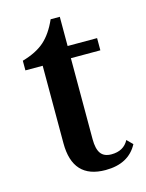

<svg xmlns="http://www.w3.org/2000/svg" viewBox="-97 -660 556 730"><g transform="rotate(-15 181.0 -295.0)"><path d="M99 -436H31V-474Q87 -490 119 -518.5Q151 -547 174 -599H210V-484H326V-436H210V-117Q210 -79 223 -61Q236 -43 265 -43Q313 -43 333 -81L355 -59Q319 9 228 9Q99 9 99 -131Z"/></g></svg>

Font: Kolar Light
Style: Regular
Weight: 300
Designer: Ramakrishna Saiteja (Kannada); Shiva Nallaperumal (Latin)
Foundry: Indian Type Foundry
Version: Version 1.001;PS 1.0;hotconv 1.0.88;makeotf.lib2.5.647800